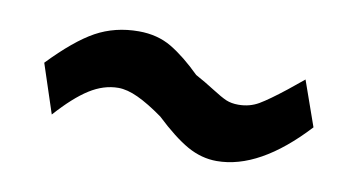

<svg xmlns="http://www.w3.org/2000/svg" viewBox="-37 -455 675 363"><g transform="rotate(10 300.0 -273.0)"><path d="M273 -229.5Q245 -249.5 224 -259.2Q203 -269 186 -269Q158 -269 130.8 -251.8Q103.5 -234.5 70.5 -197.5L39.5 -291.5Q86.5 -340.5 123.2 -360.8Q160 -381 205.5 -381Q241.5 -381 268.8 -364.8Q296 -348.5 326.5 -318.5Q345 -308.5 363 -297Q381 -285.5 391 -281.2Q401 -277 414.5 -277Q436 -277 453.5 -287.2Q471 -297.5 502 -322Q522 -338.5 531.5 -346L562 -259.5Q474.5 -165 392.5 -165Q363.5 -165 336.2 -180.2Q309 -195.5 273 -229.5Z"/></g></svg>

Font: JuliaMono
Style: Italic
Weight: 400
Italic angle: -9°
Monospace: yes
Designer: cormullion
Foundry: corm
Version: Version 0.057; ttfautohint (v1.8.4)